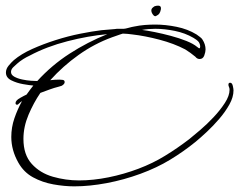

<svg xmlns="http://www.w3.org/2000/svg" viewBox="-20 -620 853 680"><path d="M243 40Q208 40 169 33Q130 26 97 8Q64 -10 45 -44Q20 -88 20 -135Q20 -169 31 -201Q42 -233 58 -262Q56 -261 52.5 -258Q49 -255 47 -253Q43 -249 41 -249Q35 -249 35 -255Q35 -264 51 -273Q67 -282 74 -285Q80 -293 86 -301.5Q92 -310 98 -317Q85 -318 62 -322Q39 -326 20 -335.5Q1 -345 1 -363Q1 -376 10.5 -387.5Q20 -399 29 -407Q55 -429 94 -446.5Q133 -464 177 -478Q221 -492 263.5 -500.5Q306 -509 339 -513L386 -517Q390 -518 394 -518Q398 -518 402 -518H418Q423 -518 435.5 -521.5Q448 -525 455 -526Q474 -530 492.5 -531.5Q511 -533 530 -533Q566 -533 605.5 -525Q645 -517 676 -498Q681 -494 687.5 -489.5Q694 -485 697 -480Q708 -463 708 -445Q708 -436 703.5 -423.5Q699 -411 687 -411Q678 -411 672 -419Q654 -434 636 -445Q596 -466 544.5 -479.5Q493 -493 449 -498Q441 -499 432 -500Q423 -501 415 -501Q414 -501 405.5 -498Q397 -495 388.5 -492Q380 -489 377 -488Q314 -465 258.5 -425.5Q203 -386 158 -336Q166 -337 174.5 -337.5Q183 -338 191 -338Q196 -338 202.5 -337Q209 -336 209 -329Q209 -325 205.5 -321.5Q202 -318 198 -316Q196 -315 193 -314.5Q190 -314 188 -313Q172 -309 155.5 -303Q139 -297 123 -291Q99 -256 81 -213.5Q63 -171 63 -128Q63 -72 92.5 -39.5Q122 -7 167.5 6Q213 19 260 19Q310 19 364.5 8Q419 -3 470.5 -22.5Q522 -42 564 -68Q587 -82 608 -96.5Q629 -111 650 -127Q665 -139 689 -159.5Q713 -180 736.5 -205Q760 -230 776.5 -255.5Q793 -281 793 -302Q793 -308 791 -312Q789 -316 789 -320Q789 -327 795 -327Q802 -327 804.5 -316Q807 -305 807 -300Q807 -276 792.5 -250Q778 -224 756.5 -199Q735 -174 712.5 -153Q690 -132 673 -118Q630 -83 582 -54Q536 -26 477.5 -4.5Q419 17 358 28.5Q297 40 243 40ZM686 -449Q689 -449 689 -455Q689 -463 684 -471Q681 -475 675 -479.5Q669 -484 665 -486Q636 -503 599.5 -510.5Q563 -518 530 -518Q518 -518 506 -517Q494 -516 483 -514Q500 -512 527.5 -506.5Q555 -501 585 -493Q615 -485 640 -475Q665 -465 678 -454Q680 -453 682 -451Q684 -449 686 -449ZM112 -333Q163 -389 226.5 -430Q290 -471 360 -499Q293 -493 219 -474Q145 -455 85 -423Q74 -418 62 -410.5Q50 -403 40 -394Q34 -389 26.5 -381.5Q19 -374 19 -365Q19 -355 30.5 -348.5Q42 -342 58.5 -338.5Q75 -335 90 -334Q105 -333 112 -333ZM532 -563Q527 -561 521.5 -568.5Q516 -576 516 -583Q516 -589 521.5 -593.5Q527 -598 528 -598Q531 -599 534 -599.5Q537 -600 540 -600Q550 -600 550 -591Q550 -586 549 -584Q548 -578 544.5 -572.5Q541 -567 532 -563Z"/></svg>

Font: Sassy Frass
Style: Regular
Weight: 400
Designer: Robert E. Leuschke
Foundry: Robert E. Leuschke
Version: Version 1.010; ttfautohint (v1.8.3)